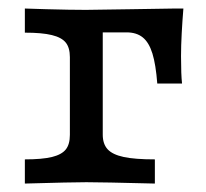

<svg xmlns="http://www.w3.org/2000/svg" viewBox="-20 -435 489 455"><path d="M145.6 -115.3V-299.5Q145.6 -322 135.8 -334.1Q126 -346.3 102.8 -351.9Q79.7 -357.6 38.9 -357.6V-414.8L89.5 -413.2Q147.3 -411.6 183.5 -411.6L293.3 -413.2Q343.9 -414 393.8 -414.8H414.6Q412.2 -385.8 410.6 -356Q409 -326.2 409 -301.7Q409 -258.2 411.4 -237H352.7Q349.3 -281.9 341.2 -308.2Q333 -334.6 318.2 -346.4Q303.5 -358.3 279.7 -358.3H221L223.5 -361.6V-115.9Q223.5 -93.9 235 -81.3Q246.5 -68.7 273 -63Q299.5 -57.3 347 -57.3V0Q220.7 -3.2 184.8 -3.2Q151.1 -3.2 38.9 0V-57.3Q79.7 -57.3 102.8 -62.9Q126 -68.5 135.8 -80.7Q145.6 -92.8 145.6 -115.3Z"/></svg>

Font: Playfair Micro SmCond SmLight
Style: Regular
Weight: 360
Width: 4
Designer: Claus Eggers Sørensen
Foundry: Claus Eggers Sørensen
Version: Version 2.100;Glyphs 3.2 (3219)